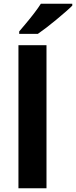

<svg xmlns="http://www.w3.org/2000/svg" viewBox="-20 -1000 404 1020"><path d="M227 0H78V-760H227ZM364 -970Q350 -956 327 -936Q304 -916 277.5 -894Q251 -872 225.5 -852.5Q200 -833 181 -820H82V-833Q98 -852 119.5 -877.5Q141 -903 162 -930.5Q183 -958 197 -980H364Z"/></svg>

Font: Noto Sans Armenian
Style: Bold
Weight: 700
Version: Version 2.007